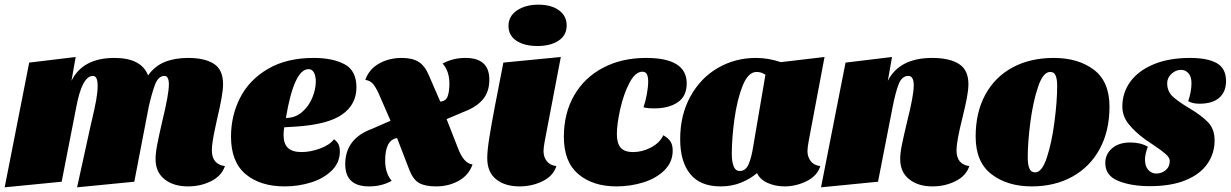

<svg xmlns="http://www.w3.org/2000/svg" viewBox="-38 -778 5269 822"><path d="M452 -530Q567 -530 596 -455Q624 -495 667 -512.5Q710 -530 767 -530Q838 -530 877.5 -505Q917 -480 917 -417Q917 -375 892 -271Q890 -261 883 -229Q876 -197 872.5 -173.5Q869 -150 869 -135Q869 -74 925 -67Q911 -25 866 -2.5Q821 20 767 20Q705 20 666.5 -10.5Q628 -41 628 -97Q628 -122 635 -158.5Q642 -195 656 -256Q685 -374 685 -416Q685 -453 666 -453Q639 -453 624.5 -412.5Q610 -372 598 -317L537 0L292 24L351 -245L356 -266Q368 -317 374 -350.5Q380 -384 380 -411Q380 -453 360 -453Q313 -453 288 -317L226 0L-18 24L87 -510L286 -534L268 -432Q316 -530 452 -530Z M1488 -404Q1488 -331 1427 -288Q1366 -245 1229 -236Q1221 -235 1179 -233Q1176 -218 1176 -200Q1176 -163 1194.5 -145Q1213 -127 1253 -127Q1291 -127 1332 -142Q1373 -157 1392 -182Q1406 -171 1411.5 -159.5Q1417 -148 1417 -130Q1417 -82 1382.5 -48Q1348 -14 1294 3Q1240 20 1181 20Q1076 20 1013.5 -32.5Q951 -85 951 -193Q951 -283 990 -359.5Q1029 -436 1109 -483Q1189 -530 1305 -530Q1386 -530 1437 -503Q1488 -476 1488 -404ZM1186 -273Q1226 -273 1255 -298Q1284 -323 1299 -359.5Q1314 -396 1314 -429Q1314 -453 1306 -467.5Q1298 -482 1283 -482Q1221 -482 1186 -273Z M1526 -436Q1542 -482 1585 -506Q1628 -530 1682 -530Q1728 -530 1754.5 -513Q1781 -496 1797 -458L1847 -343Q1871 -345 1878.5 -365.5Q1886 -386 1886 -420Q1886 -473 1857 -506Q1901 -530 1955 -530Q2057 -530 2057 -437Q2057 -385 2029 -352Q2001 -319 1947 -299L1874 -268L1921 -148Q1947 -77 1985 -74Q1969 -28 1926 -4Q1883 20 1829 20Q1781 20 1755.5 5Q1730 -10 1714 -52L1662 -187Q1611 -179 1611 -91Q1611 -36 1639 -4Q1597 20 1542 20Q1440 20 1440 -75Q1440 -185 1556 -227L1634 -261L1590 -362Q1576 -396 1562.5 -414.5Q1549 -433 1526 -436Z M2388 -669Q2388 -627 2353.5 -604Q2319 -581 2263 -581Q2207 -581 2173 -603.5Q2139 -626 2139 -667Q2139 -709 2175.5 -733.5Q2212 -758 2267 -758Q2322 -758 2355 -734Q2388 -710 2388 -669ZM2289 -131Q2289 -106 2303 -88Q2317 -70 2344 -67Q2331 -25 2285.5 -2.5Q2240 20 2186 20Q2124 20 2086 -10.5Q2048 -41 2048 -101Q2048 -133 2057 -189.5Q2066 -246 2083 -335Q2092 -382 2093 -386L2117 -510L2363 -534L2294 -173Q2289 -146 2289 -131Z M2902 -421Q2902 -366 2863.5 -340Q2825 -314 2764 -314Q2730 -314 2717 -319Q2725 -341 2731 -373Q2737 -405 2737 -429Q2737 -449 2731.5 -460Q2726 -471 2712 -471Q2682 -471 2657 -423.5Q2632 -376 2617.5 -311.5Q2603 -247 2603 -204Q2603 -165 2619 -146Q2635 -127 2673 -127Q2712 -127 2749 -146.5Q2786 -166 2802 -199Q2824 -186 2833 -171.5Q2842 -157 2842 -133Q2842 -84 2806.5 -49Q2771 -14 2716 3Q2661 20 2601 20Q2500 20 2438 -32.5Q2376 -85 2376 -192Q2376 -293 2420 -369.5Q2464 -446 2544 -488Q2624 -530 2728 -530Q2902 -530 2902 -421Z M3419 -131Q3419 -106 3433 -88Q3447 -70 3474 -67Q3461 -25 3415.5 -2.5Q3370 20 3321 20Q3282 20 3249 5.5Q3216 -9 3203 -37Q3174 -12 3134.5 4Q3095 20 3047 20Q2960 20 2917 -33Q2874 -86 2874 -182Q2874 -286 2918 -365.5Q2962 -445 3036 -487.5Q3110 -530 3198 -530Q3251 -530 3305 -512L3492 -534L3424 -173Q3419 -146 3419 -131ZM3201 -470Q3165 -470 3141.5 -411Q3118 -352 3106.5 -269.5Q3095 -187 3095 -119Q3095 -86 3103 -66Q3111 -46 3129 -46Q3155 -46 3167.5 -76Q3180 -106 3187 -153L3239 -458Q3222 -470 3201 -470Z M3953 -530Q4026 -530 4067 -504.5Q4108 -479 4108 -418Q4108 -393 4101.5 -359Q4095 -325 4082 -272Q4057 -172 4057 -135Q4057 -74 4112 -67Q4098 -25 4053 -2.5Q4008 20 3954 20Q3893 20 3854.5 -10.5Q3816 -41 3816 -97Q3816 -122 3822.5 -154.5Q3829 -187 3845 -255Q3874 -369 3874 -412Q3874 -453 3851 -453Q3823 -453 3809 -416.5Q3795 -380 3783 -317L3721 0L3477 24L3582 -510L3781 -534L3763 -432Q3813 -530 3953 -530Z M4712 -321Q4712 -218 4670.5 -141Q4629 -64 4553.5 -22Q4478 20 4379 20Q4275 20 4207 -32Q4139 -84 4139 -193Q4139 -297 4180.5 -373Q4222 -449 4297.5 -489.5Q4373 -530 4473 -530Q4578 -530 4645 -479.5Q4712 -429 4712 -321ZM4362 -104Q4362 -74 4369 -57Q4376 -40 4394 -40Q4423 -40 4444 -104Q4465 -168 4476.5 -256.5Q4488 -345 4488 -410Q4488 -439 4481.5 -454.5Q4475 -470 4458 -470Q4428 -470 4406.5 -407Q4385 -344 4373.5 -257Q4362 -170 4362 -104Z M4899 -158 4865 -181Q4820 -214 4793.5 -247.5Q4767 -281 4767 -322Q4767 -381 4801 -428Q4835 -475 4900.5 -502.5Q4966 -530 5057 -530Q5132 -530 5171.5 -507.5Q5211 -485 5211 -431Q5211 -385 5182 -359.5Q5153 -334 5097 -334Q5067 -334 5049 -345Q5063 -386 5063 -422Q5063 -450 5050 -464.5Q5037 -479 5018 -479Q4996 -479 4977.5 -462Q4959 -445 4959 -422Q4959 -387 4982.5 -365Q5006 -343 5055 -314Q5107 -283 5134.5 -254Q5162 -225 5162 -177Q5162 -121 5131 -76.5Q5100 -32 5038 -6.5Q4976 19 4885 19Q4805 19 4749.5 -3.5Q4694 -26 4694 -80Q4694 -118 4723 -143Q4752 -168 4801 -168Q4845 -168 4876 -150Q4864 -117 4864 -95Q4864 -66 4878 -50.5Q4892 -35 4913 -35Q4935 -35 4952.5 -49.5Q4970 -64 4970 -89Q4970 -103 4952.5 -118.5Q4935 -134 4899 -158Z"/></svg>

Font: Sansita Black Italic
Style: Regular
Weight: 900
Italic angle: -11°
Designer: Pablo Cosgaya
Foundry: Omnibus-Type
Version: Version 1.006